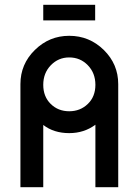

<svg xmlns="http://www.w3.org/2000/svg" viewBox="-20 -779 577 799"><path d="M160 -759H376V-694H160ZM268 -630Q352 -630 412 -571Q472 -512 472 -429V0H377V-260Q330 -225 268 -225Q204 -225 160 -259V0H65V-429Q65 -512 125 -571Q185 -630 268 -630ZM268 -540Q223 -540 191.5 -507.5Q160 -475 160 -426Q160 -377 191 -346.5Q222 -316 268 -316Q314 -316 345.5 -346.5Q377 -377 377 -426Q377 -475 345.5 -507.5Q314 -540 268 -540Z"/></svg>

Font: Gulax
Style: Regular
Weight: 400
Designer: Morgan Gilbert
Foundry: VTF
Version: Version 1.001;hotconv 1.0.109;makeotfexe 2.5.65596